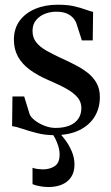

<svg xmlns="http://www.w3.org/2000/svg" viewBox="-20 -548 460 794"><path d="M204 11Q166.5 11 132.5 2.2Q98.5 -6.5 72.2 -15.5Q46 -24.5 30 -26.5L31.5 -149H80L102.5 -76Q107 -63.5 124 -50.2Q141 -37 164 -28Q187 -19 210 -19Q243 -19 266.8 -28.5Q290.5 -38 303.5 -56.5Q316.5 -75 316.5 -101Q316.5 -126 301 -144.8Q285.5 -163.5 255 -180.8Q224.5 -198 178.5 -217.5Q134.5 -236.5 102.8 -260Q71 -283.5 54.2 -314Q37.5 -344.5 37.5 -383.5Q37.5 -429.5 61 -461.8Q84.5 -494 125.5 -511.2Q166.5 -528.5 218 -528.5Q259.5 -528.5 287.2 -522Q315 -515.5 333.5 -508.5Q352 -501.5 365 -499L363.5 -381H318.5L296 -451Q291.5 -464 281.2 -475Q271 -486 254.5 -492.8Q238 -499.5 213.5 -499.5Q190 -500 167.2 -491.5Q144.5 -483 129.5 -465.2Q114.5 -447.5 114.5 -420Q114.5 -392 130.2 -372.5Q146 -353 172.5 -338.2Q199 -323.5 230 -309Q261 -295 290.2 -280Q319.5 -265 342.8 -246.8Q366 -228.5 379.5 -204.2Q393 -180 393 -146.5Q393 -100.5 371 -65Q349 -29.5 307 -9.2Q265 11 204 11ZM179.5 225.5Q164.5 225.5 145.5 222.2Q126.5 219 114.5 213.5V146Q124.5 149.5 136.8 151Q149 152.5 157.5 152.5Q185.5 152.5 206 139.2Q226.5 126 226.5 91Q226.5 74 221.2 56.8Q216 39.5 208.2 24.5Q200.5 9.5 191.5 -1L209.5 -6L222.5 -1Q235 10.5 250.2 31.2Q265.5 52 276.8 78Q288 104 288 133Q288 163 274.5 183.8Q261 204.5 236.8 215Q212.5 225.5 179.5 225.5Z"/></svg>

Font: Merriweather 120pt
Style: Regular
Weight: 400
Version: Version 2.100